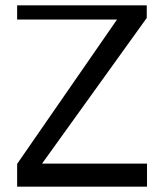

<svg xmlns="http://www.w3.org/2000/svg" viewBox="-20 -673 613 717"><path d="M44 -61 417 -600H44V-653H528V-606L137 -62H529V24H44Z"/></svg>

Font: BM HANNA Air
Style: Regular
Weight: 400
Designer: Woowa Brothers : Cheoljun Lim; Soyoung Lee; Taehyun Cha; Byungsun Park; Minjin Kim; Hyesun Chae; Myungsoo Han; Bongjin K
Foundry: Sandoll Communications Inc.
Version: Version 1.000;PS 1;hotconv 16.6.51;makeotf.lib2.5.65220